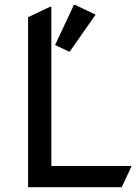

<svg xmlns="http://www.w3.org/2000/svg" viewBox="-20 -785 572 805"><path d="M290 -764.6H294.9L380.9 -723.6L272.9 -569.3H268.1L210.9 -596.2ZM97.7 0V-712.9L190.4 -756.8H195.3V-88.9H529.8V-84L490.2 0Z"/></svg>

Font: Nova Round
Style: Book
Weight: 400
Version: Version 2.000